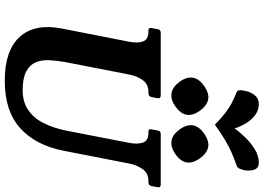

<svg xmlns="http://www.w3.org/2000/svg" viewBox="-174 -948 1133 826"><g transform="rotate(90 393.0 -535.5)"><path d="M775 -660Q788 -660 786 -647L781 -620Q778 -607 765 -607H759Q726 -607 708.5 -583Q691 -559 684 -524L629 -242Q605 -121 531.5 -55Q458 11 328 11Q197 11 139 -53.5Q81 -118 103 -233L160 -524Q167 -559 159 -583Q151 -607 117 -607H111Q98 -607 101 -620L106 -647Q108 -660 121 -660H391Q405 -660 403 -647L398 -620Q395 -607 381 -607H376Q343 -607 325.5 -583Q308 -559 301 -524L248 -251Q241 -214 239.5 -180.5Q238 -147 249 -121.5Q260 -96 288.5 -81Q317 -66 369 -66Q419 -66 454 -90Q489 -114 510 -156Q531 -198 542 -251L595 -524Q602 -559 594 -583Q586 -607 552 -607H547Q534 -607 537 -620L542 -647Q544 -660 557 -660ZM409 -864Q436 -858 458 -827Q479 -796 474 -770Q468 -743 437 -722Q406 -701 379 -707Q354 -711 331 -743Q310 -773 315 -800Q321 -827 352 -848Q383 -869 409 -864ZM614 -864Q641 -858 663 -827Q684 -796 679 -770Q673 -743 642 -722Q611 -701 584 -707Q559 -711 536 -743Q515 -773 520 -800Q526 -827 557 -848Q588 -869 614 -864ZM533 -978Q551 -1003 574.5 -1026.5Q598 -1050 625 -1066Q652 -1082 681 -1082Q703 -1082 710 -1063.5Q717 -1045 713 -1020Q710 -1009 706.5 -1000Q703 -991 694 -987Q663 -976 638.5 -965.5Q614 -955 586 -938.5Q558 -922 517 -893Q487 -922 465.5 -938.5Q444 -955 423.5 -965.5Q403 -976 376 -987Q369 -991 368.5 -1000Q368 -1009 371 -1020Q375 -1045 389.5 -1063.5Q404 -1082 427 -1082Q455 -1082 476 -1066Q497 -1050 511 -1026.5Q525 -1003 533 -978Z"/></g></svg>

Font: Young Serif Light
Style: Italic
Weight: 300
Italic angle: -10.979°
Designer: Bastien Sozeau
Foundry: NBR — Bastien Sozeau
Version: Version 5.001